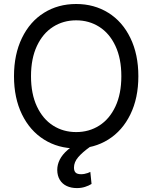

<svg xmlns="http://www.w3.org/2000/svg" viewBox="-20 -737 767 966"><path d="M363.3 9.7Q272.4 9.7 201.5 -34.9Q130.5 -79.4 90.5 -161.6Q50.4 -243.8 50.4 -353.6Q50.4 -463.4 90.5 -545.9Q130.5 -628.5 201.5 -672.7Q272.4 -716.9 363.3 -716.9Q453.7 -716.9 524.9 -672.7Q596 -628.5 636 -545.9Q676.1 -463.4 676.1 -353.6Q676.1 -243.8 636 -161.6Q596 -79.4 524.9 -34.9Q453.7 9.7 363.3 9.7ZM363.3 -634.7Q298.3 -634.7 246.9 -601.9Q195.4 -569.1 165.7 -505.7Q136 -442.3 136 -353.6Q136 -264.8 165.7 -201.5Q195.4 -138.1 246.9 -105.3Q298.3 -72.5 363.3 -72.5Q428.2 -72.5 479.6 -105.3Q531.1 -138.1 560.8 -201.5Q590.5 -264.8 590.5 -353.6Q590.5 -442.3 560.8 -505.7Q531.1 -569.1 479.6 -601.9Q428.2 -634.7 363.3 -634.7ZM268 118.1Q268 91.5 280.7 66.1Q293.5 40.7 320.8 16.9Q348.1 -6.9 391.6 -26.9L431.6 2.8Q394.3 29.4 373.3 54Q352.2 78.7 352.2 106.4Q352.2 122.9 360.3 131.2Q368.4 139.5 388.1 139.5Q404.7 139.5 422 133.3Q426.8 131.6 434.4 127.8L440.6 188.5Q426.8 197.2 408 203.2Q389.2 209.3 366.7 209.3Q338.1 209.3 315.8 198.9Q293.5 188.5 280.9 167.8Q268.3 147.1 268 118.1Z"/></svg>

Font: Pretendard Variable
Style: Regular
Weight: 400
Designer: Base glyphs from Inter by Rasmus Andersson; Hangul glyphs from Noto Sans CJK(Source Han Sans) by Jang Soo-young and Kang
Foundry: Kil Hyung-jin
Version: Version 1.100;FEAKit 1.0